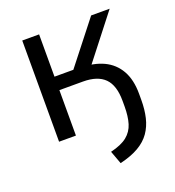

<svg xmlns="http://www.w3.org/2000/svg" viewBox="-124 -584 789 867"><g transform="rotate(-20 270.0 -150.0)"><path d="M308.2 185.9 285.1 123.1Q337.5 110.6 364.7 88.7Q391.8 66.7 402.2 33Q412.5 -0.8 412.5 -48.6V-75.2Q412.5 -149.8 378.3 -184.1Q344.1 -218.4 274.5 -218.4H161V0H80V-486.3H161V-283.1H251.6L411.1 -486.3H500.1L316 -250.4L283.6 -281.2Q348.9 -281.2 395.8 -259.1Q442.6 -236.9 468 -192.3Q493.5 -147.6 493.5 -80.2V-51.1Q493.5 -4 484.5 34Q475.5 72 454.9 101.6Q434.2 131.3 398.3 152.2Q362.5 173.1 308.2 185.9Z"/></g></svg>

Font: Nunito Sans 12pt ExtraLight
Style: Regular
Weight: 200
Designer: Vernon Adams
Foundry: Vernon Adams
Version: Version 3.101;gftools[0.9.27]